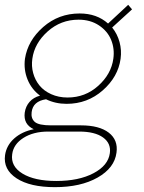

<svg xmlns="http://www.w3.org/2000/svg" viewBox="-27 -566 600 801"><path d="M507.8 -545.9 523.9 -526.9 440.9 -451.2Q462.4 -424.8 471.7 -390.6Q481 -356.4 476.1 -320.8Q465.8 -245.6 401.9 -189.2Q337.9 -132.8 251 -132.8Q204.1 -132.8 165 -151.9Q110.4 -143.6 105 -98.1Q101.6 -72.3 117.9 -57.6Q134.3 -43 186 -43H311Q387.2 -43 426.8 -12.5Q466.3 18.1 459 70.8Q450.7 134.8 380.1 174.8Q309.6 214.8 202.1 214.8Q98.6 214.8 42.2 178Q-14.2 141.1 -5.9 81.1Q0 40.5 32.2 11.7Q64.5 -17.1 113.8 -26.9Q69.8 -47.4 76.2 -96.2Q80.1 -122.6 96.4 -141.1Q112.8 -159.7 140.1 -167Q104.5 -193.4 87.9 -234.4Q71.3 -275.4 77.1 -320.8Q88.9 -397 153.3 -453.4Q217.8 -509.8 305.2 -509.8Q377 -509.8 423.8 -467.8ZM23.9 77.1Q16.6 127.4 66.9 158.2Q117.2 189 208 189Q301.8 189 363 156.7Q424.3 124.5 431.2 73.2Q437 32.2 403.1 7.6Q369.1 -17.1 303.2 -17.1H173.8Q112.3 -17.1 70.8 9.3Q29.3 35.6 23.9 77.1ZM107.9 -320.8Q103.5 -290.5 111.3 -261.5Q119.1 -232.4 137.5 -209.7Q155.8 -187 186.5 -173.1Q217.3 -159.2 254.9 -159.2Q328.6 -159.2 382.8 -208Q437 -256.8 445.8 -320.8Q451.7 -362.3 436.8 -399.2Q421.9 -436 386 -460Q350.1 -483.9 300.8 -483.9Q226.6 -483.9 171.6 -434.6Q116.7 -385.3 107.9 -320.8Z"/></svg>

Font: Human Sans ExtraLight
Style: Italic
Weight: 200
Italic angle: -8°
Designer: Tim Radville
Foundry: Continuum
Version: Version 1.000;FEAKit 1.0